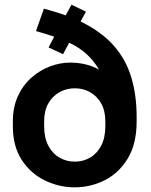

<svg xmlns="http://www.w3.org/2000/svg" viewBox="-20 -790 645 822"><path d="M300 12Q233 12 172 -17.5Q111 -47 73 -105.5Q35 -164 35 -250V-270Q35 -331 56.5 -378Q78 -425 114 -457Q150 -489 193.5 -505.5Q237 -522 280 -522Q315 -522 346 -514.5Q377 -507 404 -492Q381 -531 350 -559Q319 -587 276 -607L250 -558L188 -587L212 -633Q194 -639 174.5 -645Q155 -651 134 -657L168 -753Q193 -746 216.5 -739Q240 -732 261 -724L286 -770L348 -740L325 -698Q415 -654 467.5 -594Q520 -534 542.5 -457.5Q565 -381 565 -290V-270Q565 -174 527 -111.5Q489 -49 428.5 -18.5Q368 12 300 12ZM300 -98Q336 -98 365.5 -115Q395 -132 413 -166Q431 -200 431 -250V-270Q431 -316 413 -347.5Q395 -379 365.5 -395.5Q336 -412 300 -412Q265 -412 235 -395.5Q205 -379 187 -347.5Q169 -316 169 -270V-250Q169 -200 187 -166Q205 -132 235 -115Q265 -98 300 -98Z"/></svg>

Font: Golos Text SemiBold
Style: Regular
Weight: 600
Designer: A.Korolkova, Vitaly Kuzmin
Foundry: ParaType Ltd
Version: Version 2.004